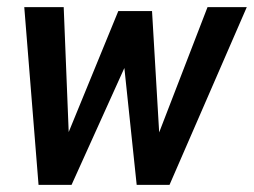

<svg xmlns="http://www.w3.org/2000/svg" viewBox="-20 -518 712 538"><path d="M88 0 48 -498H158.5L172.5 -148L311.5 -487H406L426 -147L561.5 -498H671.5L455 0H363L328.5 -327.5L180.5 0Z"/></svg>

Font: Cabin Condensed
Style: Bold Italic
Weight: 700
Width: 3
Italic angle: -10°
Designer: Pablo Impallari
Foundry: Pablo Impallari. http://www.impallari.com Igino Marini. http://www.ikern.com
Version: Version 3.001; ttfautohint (v1.8.3)